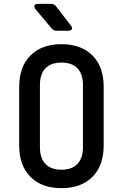

<svg xmlns="http://www.w3.org/2000/svg" viewBox="-20 -970 640 1000"><path d="M300 10Q198 10 139 -48.5Q80 -107 80 -213V-517Q80 -623 139 -681.5Q198 -740 300 -740Q402 -740 461 -681.5Q520 -623 520 -518V-213Q520 -107 461 -48.5Q402 10 300 10ZM300 -86Q354 -86 383 -116Q412 -146 412 -203V-527Q412 -584 383.5 -614Q355 -644 300 -644Q245 -644 216.5 -614Q188 -584 188 -527V-203Q188 -146 217 -116Q246 -86 300 -86ZM275 -810Q258 -810 248 -823L165 -922Q156 -934 160 -942Q164 -950 178 -950H245Q262 -950 272 -937L349 -837Q358 -826 354 -818Q350 -810 336 -810Z"/></svg>

Font: Pitagon Sans Mono SemiBold
Style: Regular
Weight: 600
Monospace: yes
Designer: Travis Tran
Foundry: Pitagon
Version: Version 1.001; ttfautohint (v1.8.4.7-5d5b);gftools[0.9.26]